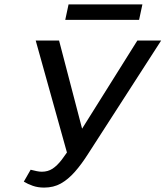

<svg xmlns="http://www.w3.org/2000/svg" viewBox="-20 -842 751 871"><path d="M180 9Q152 9 129 1Q106 -7 88 -18L119 -72Q135 -68 147 -65.5Q159 -63 170 -63Q197 -63 218 -76.5Q239 -90 260.5 -118Q282 -146 309 -189L603 -658H711L381 -146Q350 -97 319.5 -62.5Q289 -28 256 -9.5Q223 9 180 9ZM291 -124 142 -658H248L370 -191ZM276 -752 291 -822H626L611 -752Z"/></svg>

Font: Ysabeau SemiBold
Style: Italic
Weight: 600
Italic angle: -12°
Designer: Christian Thalmann (Catharsis Fonts)
Version: Version 2.002